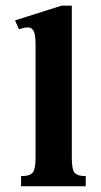

<svg xmlns="http://www.w3.org/2000/svg" viewBox="-20 -647 350 667"><path d="M277.8 0H53.2V-35.2Q85 -35.2 94.2 -48.1Q103.5 -61 103.5 -97.7V-492.2Q103.5 -526.9 96.9 -539.3Q90.3 -551.8 77.1 -551.8Q69.3 -551.8 61.3 -549.8Q53.2 -547.9 45.9 -545.4L32.2 -576.2L194.3 -627.4H229.5V-97.7Q229.5 -57.6 239.7 -46.4Q250 -35.2 277.8 -35.2Z"/></svg>

Font: Scheherazade New
Style: Bold
Weight: 700
Designer: SIL International
Foundry: SIL International
Version: Version 4.000